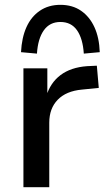

<svg xmlns="http://www.w3.org/2000/svg" viewBox="-20 -775 443 795"><path d="M77 0V-492H176V-375H171Q188 -432 230.5 -464Q273 -496 340 -501L381 -503L389 -411L319 -404Q254 -398 219 -362Q184 -326 184 -267V0ZM133 -553 67 -559Q70 -619 89.5 -662.5Q109 -706 145 -730.5Q181 -755 230 -755Q280 -755 315.5 -730.5Q351 -706 371 -662.5Q391 -619 393 -559L327 -553Q323 -615 299 -649.5Q275 -684 230 -684Q186 -684 161.5 -649.5Q137 -615 133 -553Z"/></svg>

Font: NunitoSans_10ptSemiBold
Style: Regular
Weight: 600
Designer: Vernon Adams
Foundry: Vernon Adams
Version: Version 3.101;gftools[0.9.27]